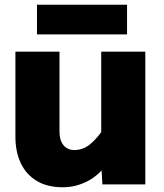

<svg xmlns="http://www.w3.org/2000/svg" viewBox="-20 -778 690 810"><path d="M231 -560V-221Q231 -187 247.5 -166Q264 -145 294 -145Q329 -145 359 -168.5Q389 -192 426 -247L444 -104Q403 -42 352 -15Q301 12 245 12Q180 12 135.5 -14.5Q91 -41 68 -89Q45 -137 45 -202V-560ZM593 -560V0H412L407 -86V-560ZM136 -633V-758H516V-633Z"/></svg>

Font: Azeret Mono ExtraBold
Style: Regular
Weight: 800
Designer: Martin Vácha
Foundry: Displaay
Version: Version 1.002